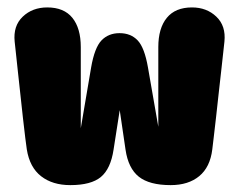

<svg xmlns="http://www.w3.org/2000/svg" viewBox="-20 -506 659 530"><path d="M174 5Q125 5 93.5 -19.5Q62 -44 54 -93.5Q52.5 -102.5 49.8 -125.2Q47 -148 43.5 -178.8Q40 -209.5 36.5 -243Q33 -276.5 29.5 -307.2Q26 -338 23.8 -360.5Q21.5 -383 20.5 -391Q16 -434.5 42.8 -460Q69.5 -485.5 110.5 -485.5Q156.5 -485.5 179.8 -456.8Q203 -428 203 -376V-152L231.5 -319.5Q241 -374.5 260.2 -394.5Q279.5 -414.5 310 -414.5Q341 -414.5 360 -394.5Q379 -374.5 388.5 -319.5L417 -156V-376Q417 -428 440.5 -456.8Q464 -485.5 510 -485.5Q550.5 -485.5 577.2 -460Q604 -434.5 599.5 -391Q598.5 -382.5 596.2 -360.8Q594 -339 590.5 -309.2Q587 -279.5 583.5 -246.8Q580 -214 576.5 -183.2Q573 -152.5 570.2 -128.8Q567.5 -105 566 -93.5Q560 -44.5 530 -19.8Q500 5 451 5Q392.5 5 363.2 -18.2Q334 -41.5 326.5 -93L310.5 -202L293.5 -93Q285.5 -40 258.5 -17.5Q231.5 5 174 5Z"/></svg>

Font: Sono Monospace ExtraBold
Style: Regular
Weight: 800
Version: Version 2.112